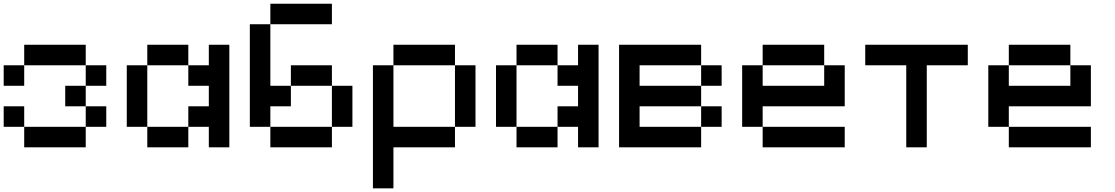

<svg xmlns="http://www.w3.org/2000/svg" viewBox="-20 -798 6040 1040"><path d="M111.1 -333.3H0V-444.4H111.1ZM444.4 -444.4H111.1V-555.6H444.4ZM444.4 0H111.1V-111.1H444.4ZM111.1 -111.1H0V-222.2H111.1ZM444.4 -222.2H333.3V-333.3H444.4ZM555.6 -333.3H444.4V-444.4H555.6ZM555.6 -111.1H444.4V-222.2H555.6Z M777.8 -111.1H666.7V-444.4H777.8ZM1111.1 -333.3H1000V-444.4H1111.1V-555.6H1222.2V0H1111.1V-111.1H1000V-222.2H1111.1ZM1000 0H777.8V-111.1H1000ZM1000 -444.4H777.8V-555.6H1000Z M1888.9 -111.1H1777.8V-333.3H1888.9ZM1777.8 -666.7H1444.4V-777.8H1777.8ZM1444.4 -333.3H1555.6V-222.2H1444.4V-111.1H1333.3V-666.7H1444.4ZM1777.8 0H1444.4V-111.1H1777.8ZM1777.8 -333.3H1555.6V-444.4H1777.8Z M2444.4 -444.4H2111.1V-555.6H2444.4ZM2111.1 0V222.2H2000V-444.4H2111.1V-111.1H2444.4V0ZM2555.6 -111.1H2444.4V-444.4H2555.6Z M2777.8 -111.1H2666.7V-444.4H2777.8ZM3111.1 -333.3H3000V-444.4H3111.1V-555.6H3222.2V0H3111.1V-111.1H3000V-222.2H3111.1ZM3000 0H2777.8V-111.1H3000ZM3000 -444.4H2777.8V-555.6H3000Z M3888.9 -111.1H3777.8V-222.2H3888.9ZM3777.8 -555.6V-444.4H3444.4V-333.3H3777.8V-222.2H3444.4V-111.1H3777.8V0H3333.3V-555.6ZM3888.9 -333.3H3777.8V-444.4H3888.9Z M4444.4 -444.4H4111.1V-555.6H4444.4ZM4111.1 -222.2V-111.1H4000V-444.4H4111.1V-333.3H4444.4V-444.4H4555.6V-222.2ZM4555.6 0H4111.1V-111.1H4555.6Z M5000 -444.4V0H4888.9V-444.4H4666.7V-555.6H5222.2V-444.4Z M5777.8 -444.4H5444.4V-555.6H5777.8ZM5444.4 -222.2V-111.1H5333.3V-444.4H5444.4V-333.3H5777.8V-444.4H5888.9V-222.2ZM5888.9 0H5444.4V-111.1H5888.9Z"/></svg>

Font: Pixeloid Mono
Style: Regular
Weight: 400
Monospace: yes
Designer: GGBotNet
Foundry: GGBotNet
Version: 0.5